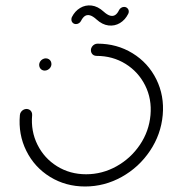

<svg xmlns="http://www.w3.org/2000/svg" viewBox="-20 -677 618 697"><path d="M122.2 -443Q122.6 -448.9 126.1 -454.1Q129.6 -459.3 135 -462.2Q140.4 -465.2 146.3 -465.2Q152.2 -465.2 157.2 -462.2Q162.2 -459.3 164.6 -454.1Q167 -448.9 166.7 -443Q166.3 -437 162.8 -431.9Q159.3 -426.7 153.7 -423.7Q148.1 -420.7 142.2 -420.7Q136.3 -420.7 131.5 -423.7Q126.7 -426.7 124.3 -431.9Q121.9 -437 122.2 -443ZM310 -496.3Q310.4 -502.2 313.9 -507.4Q317.4 -512.6 322.8 -515.6Q328.1 -518.5 334.1 -518.5Q404.4 -518.5 461.1 -483.7Q517.8 -448.9 547.4 -389.3Q577 -329.6 570.7 -259.3Q564.4 -188.9 524.4 -129.3Q484.4 -69.6 421.9 -34.8Q359.3 0 288.9 0Q218.5 0 161.9 -34.8Q105.2 -69.6 75.6 -129.3Q45.9 -188.9 52.2 -259.3Q52.6 -265.2 56.1 -270.4Q59.6 -275.6 65 -278.5Q70.4 -281.5 76.3 -281.5Q82.2 -281.5 87.2 -278.5Q92.2 -275.6 94.6 -270.4Q97 -265.2 96.7 -259.3Q91.5 -200.7 116.1 -151.5Q140.7 -102.2 187.4 -73.3Q234.1 -44.4 292.6 -44.4Q351.1 -44.4 403 -73.3Q454.8 -102.2 488 -151.5Q521.1 -200.7 526.3 -259.3Q531.5 -317.8 506.9 -367Q482.2 -416.3 435.6 -445.2Q388.9 -474.1 330.4 -474.1Q324.4 -474.1 319.4 -477Q314.4 -480 312 -485.2Q309.6 -490.4 310 -496.3ZM430.4 -651.9Q438.1 -651.9 443.1 -646.5Q448.1 -641.1 447.4 -633.3Q447 -629.6 445.2 -626.3Q434.4 -604.8 415.4 -593.3Q396.3 -581.9 373.7 -584.6Q351.1 -587.4 330 -606.7Q317 -618.5 306.7 -621.3Q296.3 -624.1 288.3 -618.9Q280.4 -613.7 274.1 -601.1Q271.5 -595.9 266.5 -592.8Q261.5 -589.6 255.9 -589.6Q248.1 -589.6 243.3 -595Q238.5 -600.4 239.3 -608.1Q239.3 -611.5 241.1 -615.2Q251.9 -636.7 270.9 -648.1Q290 -659.6 312.6 -656.9Q335.2 -654.1 356.3 -634.8Q369.3 -623 379.8 -620.2Q390.4 -617.4 398.3 -622.6Q406.3 -627.8 412.2 -640.4Q414.8 -645.6 419.8 -648.7Q424.8 -651.9 430.4 -651.9Z"/></svg>

Font: 26F Galaxy Sans Oblique
Style: Regular
Weight: 400
Italic angle: -5°
Designer: C₂₉H₂₅N₃O₅
Version: Version 1.200;FEAKit 1.0